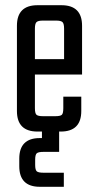

<svg xmlns="http://www.w3.org/2000/svg" viewBox="-20 -505 370 737"><path d="M124 -485H216Q295 -485 295 -406V-219H114V-90Q114 -70 120 -64.5Q126 -59 145 -59H192Q212 -59 217.5 -64.5Q223 -70 223 -90V-134H292V-79Q292 0 213 0H207V78H147Q127 78 121 83.5Q115 89 115 108V128Q115 147 121 152.5Q127 158 147 158H225V212H133Q54 212 54 133V104Q54 25 133 25H141V0H124Q45 0 45 -79V-406Q45 -485 124 -485ZM114 -278H226V-395Q226 -414 220 -420Q214 -426 195 -426H145Q126 -426 120 -420Q114 -414 114 -395Z"/></svg>

Font: Teko Light
Style: Regular
Weight: 300
Designer: Manushi Parikh, Jonny Pinhorn
Foundry: Indian Type Foundry
Version: Version 1.105;PS 1.0;hotconv 1.0.78;makeotf.lib2.5.61930; tt